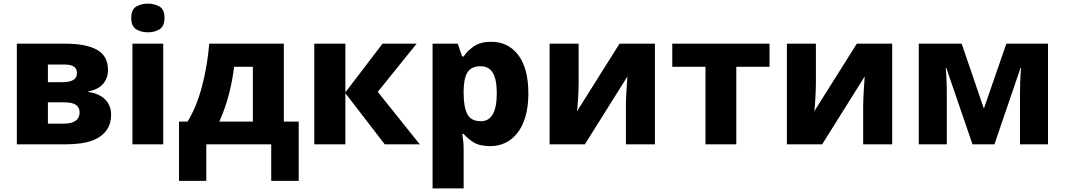

<svg xmlns="http://www.w3.org/2000/svg" viewBox="-20 -787 5808 1047"><path d="M568.8 -405.8C568.8 -456.5 548.8 -493.2 508.8 -515.6C468.3 -537.6 411.6 -548.8 337.9 -548.8H71.8V0H337.9C399.9 0 449.2 -7.3 485.8 -21.5C558.1 -50.3 585.9 -101.1 585.9 -161.1C585.9 -229 539.6 -275.4 461.9 -285.2V-289.1C534.2 -300.8 568.8 -347.2 568.8 -405.8ZM399.9 -388.2C399.9 -355.5 373.5 -338.9 320.8 -338.9H241.2V-435.1H333C377.4 -435.1 399.9 -419.4 399.9 -388.2ZM414.1 -173.8C414.1 -132.8 382.3 -112.8 329.1 -112.8H241.2V-229H329.1C389.2 -229 414.1 -210.4 414.1 -173.8Z M787.1 -767.1C761.7 -767.1 740.2 -761.7 722.7 -751C704.6 -740.2 695.8 -719.7 695.8 -689C695.8 -659.2 704.6 -638.7 722.7 -627.4C740.2 -616.2 761.7 -610.8 787.1 -610.8C811 -610.8 832 -616.2 850.1 -627.4C868.2 -638.7 877 -659.2 877 -689C877 -719.7 868.2 -740.2 850.1 -751C832 -761.7 811 -767.1 787.1 -767.1ZM702.1 -548.8V0H870.1V-548.8Z M1121.1 -548.8C1114.3 -468.3 1101.1 -390.6 1081.5 -315.9C1061.5 -240.7 1035.6 -176.8 1002.9 -124H956.1V199.2H1105V0H1459V199.2H1608.9V-124H1527.8V-548.8ZM1358.9 -422.9V-124H1175.8C1218.8 -218.3 1242.7 -314.9 1256.8 -422.9Z M1863.3 -283.2V-548.8H1693.8V0H1863.3V-278.8L2078.1 0H2269L2040 -286.1L2252 -548.8H2065.9Z M2659.2 -559.1C2620.6 -559.1 2589.4 -551.3 2565.4 -535.2C2541.5 -519 2522.5 -500.5 2508.3 -479H2500L2476.1 -548.8H2338.9V240.2H2508.3V27.8C2508.3 -3.9 2504.9 -31.7 2501 -57.1H2508.3C2521.5 -40.5 2539.6 -25.4 2562 -11.2C2584 2.9 2614.7 9.8 2654.3 9.8C2772.9 9.8 2861.3 -88.9 2861.3 -275.9C2861.3 -368.2 2842.8 -438.5 2806.2 -486.8C2769.5 -535.2 2720.2 -559.1 2659.2 -559.1ZM2600.1 -425.8C2660.2 -425.8 2689 -380.9 2689 -277.8C2689 -176.8 2660.2 -126 2602.1 -126C2565.9 -126 2541.5 -139.2 2528.3 -165C2515.1 -190.9 2508.3 -228.5 2508.3 -276.9V-292C2509.8 -381.3 2532.2 -425.8 2600.1 -425.8Z M3135.3 -548.8H2977.1V0H3169.4L3401.4 -370.1C3399.4 -335.4 3393.1 -260.7 3393.1 -210V0H3551.3V-548.8H3358.4L3126.5 -180.2C3130.4 -206.1 3135.3 -290.5 3135.3 -334Z M4176.3 -548.8H3646V-422.9H3827.1V0H3995.1V-422.9H4176.3Z M4429.2 -548.8H4271V0H4463.4L4695.3 -370.1C4693.4 -335.4 4687 -260.7 4687 -210V0H4845.2V-548.8H4652.3L4420.4 -180.2C4424.3 -206.1 4429.2 -290.5 4429.2 -334Z M5467.8 -548.8 5345.2 -194.8 5224.1 -548.8H4990.2V0H5143.1V-264.2C5143.1 -324.2 5141.1 -375 5137.2 -417H5140.1L5283.2 0H5402.8L5544.9 -416H5547.9C5543.9 -373 5542 -321.3 5542 -268.1V0H5694.8V-548.8Z"/></svg>

Font: Noto Reveo Sans
Style: Regular
Weight: 800
Designer: Monotype Design Team
Foundry: Monotype Imaging Inc.
Version: Version 2.007